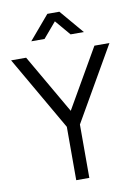

<svg xmlns="http://www.w3.org/2000/svg" viewBox="-101 -1004 757 1069"><g transform="rotate(-10 278.0 -470.0)"><path d="M129 -805 243.7 -940H311.7L426.3 -805H351.3L277.7 -891.7L204 -805ZM241.3 0V-301.7L0 -720H85L278.3 -385.7L471 -720H556L315.3 -301.7V0Z"/></g></svg>

Font: Manrope
Style: Regular
Weight: 400
Designer: Mikhail Sharanda
Foundry: Mikhail Sharanda
Version: Version 4.503